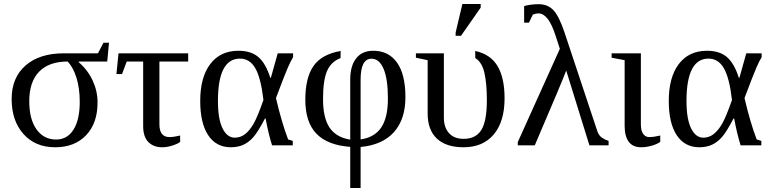

<svg xmlns="http://www.w3.org/2000/svg" viewBox="-20 -725 3843 958"><path d="M496.1 -511.7H523.9L515.1 -418H373V-414.6Q418.5 -375 442.6 -322.5Q466.8 -270 466.8 -213.9Q466.8 -109.9 409.4 -50Q352.1 9.8 255.4 9.8Q156.2 9.8 97.2 -56.2Q38.1 -122.1 38.1 -231Q38.1 -337.9 107.7 -398.4Q177.2 -459 298.3 -459H468.8ZM260.3 -28.8Q315.4 -28.8 346.7 -78.1Q377.9 -127.4 377.9 -216.8Q377.9 -283.7 361.8 -336.2Q345.7 -388.7 317.4 -418Q224.6 -418 175.3 -367.4Q126 -316.9 126 -220.2Q126 -129.9 162.4 -79.3Q198.7 -28.8 260.3 -28.8Z M612.3 -418 588.9 -355.5H561L571.3 -459H918.9V-418H775.4V-104.5Q775.4 -41 826.2 -41Q846.2 -41 878.9 -48.8V-17.1Q867.2 -7.3 840.3 1.2Q813.5 9.8 789.1 9.8Q746.1 9.8 720.2 -16.4Q694.3 -42.5 694.3 -96.2V-418Z M1440.9 -22V0H1337.4Q1319.3 -57.6 1305.2 -133.8H1302.2Q1267.1 -66.9 1244.6 -41.3Q1222.2 -15.6 1194.8 -2.9Q1167.5 9.8 1131.8 9.8Q1058.6 9.8 1018.8 -50.3Q979 -110.4 979 -221.2Q979 -339.4 1029.1 -405.5Q1079.1 -471.7 1169.9 -471.7Q1232.4 -471.7 1269 -440.4Q1305.7 -409.2 1328.6 -336.9H1331.5L1365.7 -459H1442.4V-439.5Q1431.2 -421.9 1416 -387.2Q1400.9 -352.5 1356.9 -235.8Q1384.8 -115.7 1417.5 -29.3ZM1294.4 -226.1Q1281.7 -336.4 1253.9 -384.5Q1226.1 -432.6 1177.2 -432.6Q1067.4 -432.6 1067.4 -221.2Q1067.4 -131.3 1090.3 -84.7Q1113.3 -38.1 1151.4 -38.1Q1180.7 -38.1 1203.9 -56.6Q1227.1 -75.2 1246.3 -109.4Q1265.6 -143.6 1294.4 -226.1Z M1779.3 212.9H1727.5V7.8Q1614.3 -0.5 1558.8 -57.9Q1503.4 -115.2 1503.4 -227.5Q1503.4 -336.4 1543.9 -395.3Q1584.5 -454.1 1679.7 -470.7L1679.2 -435.1Q1632.3 -417.5 1612.1 -371.3Q1591.8 -325.2 1591.8 -230.5Q1591.8 -136.7 1624.5 -88.1Q1657.2 -39.6 1727.5 -28.3V-327.1Q1727.5 -396.5 1757.3 -434.1Q1787.1 -471.7 1842.3 -471.7Q1918.9 -471.7 1960.9 -412.8Q2002.9 -354 2002.9 -240.2Q2002.9 -129.4 1945.3 -65.4Q1887.7 -1.5 1779.3 8.3ZM1915.5 -233.4Q1915.5 -330.6 1894 -381.3Q1872.6 -432.1 1833.5 -432.1Q1779.3 -432.1 1779.3 -327.1V-29.3Q1849.1 -39.6 1882.3 -89.1Q1915.5 -138.7 1915.5 -233.4Z M2293 9.8Q2206.1 9.8 2159.9 -33.4Q2113.8 -76.7 2113.8 -158.7V-424.8L2055.2 -437V-459H2194.8V-137.7Q2194.8 -88.9 2220.5 -60.5Q2246.1 -32.2 2293.5 -32.2Q2354 -32.2 2381.6 -76.4Q2409.2 -120.6 2409.2 -225.1Q2409.2 -310.1 2396.7 -362.8Q2384.3 -415.5 2351.6 -435.1L2351.1 -470.7Q2426.8 -454.6 2462.2 -395.8Q2497.6 -336.9 2497.6 -234.4Q2497.6 -118.2 2443.6 -54.2Q2389.6 9.8 2293 9.8ZM2253.4 -546.4V-562.5L2287.1 -705.1H2378.4V-687L2280.3 -546.4Z M2805.2 -373Q2788.6 -327.1 2648.4 0H2563.5V-16.1L2773.4 -481.4L2751.5 -548.8Q2716.3 -658.2 2666.5 -658.2Q2652.8 -658.2 2638.7 -652.3L2619.1 -611.8H2595.2V-694.8Q2628.9 -704.1 2667.5 -704.1Q2712.9 -704.1 2741.2 -674.3Q2769.5 -644.5 2796.9 -562.5L2960 -71.8Q2967.8 -48.3 2983.9 -37.6Q3000 -26.9 3016.6 -22V0H2920.9Z M3177.7 -104.5Q3177.7 -72.8 3189.2 -56.9Q3200.7 -41 3219.2 -41Q3241.7 -41 3274.4 -48.8V-17.1Q3257.3 -4.9 3230.5 2.4Q3203.6 9.8 3178.7 9.8Q3137.2 9.8 3116.9 -18.1Q3096.7 -45.9 3096.7 -96.2V-424.8L3031.7 -437V-459H3177.7Z M3778.8 -22V0H3675.3Q3657.2 -57.6 3643.1 -133.8H3640.1Q3605 -66.9 3582.5 -41.3Q3560.1 -15.6 3532.7 -2.9Q3505.4 9.8 3469.7 9.8Q3396.5 9.8 3356.7 -50.3Q3316.9 -110.4 3316.9 -221.2Q3316.9 -339.4 3366.9 -405.5Q3417 -471.7 3507.8 -471.7Q3570.3 -471.7 3606.9 -440.4Q3643.6 -409.2 3666.5 -336.9H3669.4L3703.6 -459H3780.3V-439.5Q3769 -421.9 3753.9 -387.2Q3738.8 -352.5 3694.8 -235.8Q3722.7 -115.7 3755.4 -29.3ZM3632.3 -226.1Q3619.6 -336.4 3591.8 -384.5Q3564 -432.6 3515.1 -432.6Q3405.3 -432.6 3405.3 -221.2Q3405.3 -131.3 3428.2 -84.7Q3451.2 -38.1 3489.3 -38.1Q3518.6 -38.1 3541.7 -56.6Q3564.9 -75.2 3584.2 -109.4Q3603.5 -143.6 3632.3 -226.1Z"/></svg>

Font: Liberation Serif
Style: Regular
Weight: 400
Designer: Steve Matteson
Foundry: Ascender Corporation
Version: Version 2.1.5